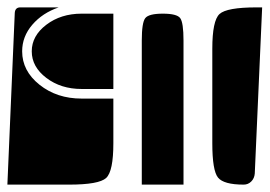

<svg xmlns="http://www.w3.org/2000/svg" viewBox="-20 -510 730 520"><path d="M201 -473H287V-269H201Q145 -269 105.5 -299Q66 -329 66 -371Q66 -413 105.5 -443Q145 -473 201 -473ZM0 -10 20 -475Q21 -490 35 -490H139Q95 -475 67.5 -443Q40 -411 40 -371Q40 -318 87 -280.5Q134 -243 201 -243H287V-122Q287 -46 267.5 -28Q248 -10 167 -10ZM364 -10V-400Q364 -449 373.5 -461Q383 -473 421 -473Q459 -473 468 -461Q477 -449 477 -400V-10ZM555 -122V-378Q555 -454 574.5 -472Q594 -490 675 -490H690L670 -40Q669 -27 660.5 -18.5Q652 -10 640 -10Q586 -10 570.5 -29Q555 -48 555 -122Z"/></svg>

Font: PrimecolorCV1
Style: Medium
Weight: 500
Designer: gluk
Foundry: gluk
Version: Version 0.672